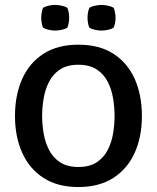

<svg xmlns="http://www.w3.org/2000/svg" viewBox="-20 -738 630 771"><path d="M149.2 -272.2Q149.2 -238.3 155.2 -202.6Q161.2 -166.8 176.8 -136.2Q192.4 -105.5 221 -86.5Q249.6 -67.5 294.8 -67.5Q340 -67.5 368.6 -86.5Q397.2 -105.5 412.8 -136.2Q428.4 -166.8 434.2 -202.6Q440.1 -238.3 440.1 -272.2Q440.1 -306.4 434.2 -342.5Q428.4 -378.5 412.8 -409.3Q397.2 -440 368.6 -459Q340 -478 294.8 -478Q249.6 -478 221 -459Q192.4 -440 176.8 -409.3Q161.2 -378.5 155.2 -342.5Q149.2 -306.4 149.2 -272.2ZM40.2 -272.2Q40.2 -356.6 69.2 -421.2Q98.1 -485.8 154.8 -522.2Q211.4 -558.6 294.6 -558.6Q378.5 -558.6 435.2 -522.3Q491.8 -486 520.8 -421.4Q549.8 -356.8 549.8 -272.2Q549.8 -187.7 520.5 -123.5Q491.1 -59.2 434.3 -23.1Q377.4 13.1 294.6 13.1Q211.4 13.1 154.8 -23.5Q98.1 -60 69.2 -124.4Q40.2 -188.7 40.2 -272.2ZM145.6 -666.7Q145.6 -676.1 147.4 -687.2Q149.2 -698.3 152.9 -706.8Q161.8 -712.2 175.7 -715.2Q189.7 -718.3 201.7 -718.3Q213.4 -718.3 227.6 -715.2Q241.8 -712.2 250.3 -706.8Q254.1 -698.3 256 -687.2Q257.8 -676.1 257.8 -666.7Q257.8 -657.4 256 -646.2Q254.1 -635 250.3 -626.7Q241.8 -621.3 227.6 -618.3Q213.4 -615.2 201.7 -615.2Q189.7 -615.2 175.7 -618.3Q161.8 -621.3 152.9 -626.7Q149.2 -635 147.4 -646.2Q145.6 -657.4 145.6 -666.7ZM331.5 -666.7Q331.5 -676.1 333.3 -687.2Q335.1 -698.3 339 -706.8Q347.5 -712.2 361.7 -715.2Q375.9 -718.3 387.6 -718.3Q399.6 -718.3 413.7 -715.2Q427.8 -712.2 436.3 -706.8Q440 -698.3 442 -687.2Q444 -676.1 444 -666.7Q444 -657.4 442 -646.2Q440 -635 436.3 -626.7Q427.8 -621.3 413.7 -618.3Q399.6 -615.2 387.6 -615.2Q375.9 -615.2 361.7 -618.3Q347.5 -621.3 339 -626.7Q335.1 -635 333.3 -646.2Q331.5 -657.4 331.5 -666.7Z"/></svg>

Font: Signika SC
Style: Regular
Weight: 300
Designer: Anna Giedryś
Foundry: Anna Giedryś
Version: Version 2.000